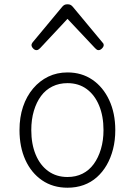

<svg xmlns="http://www.w3.org/2000/svg" viewBox="-20 -857 629 896"><path d="M295 19Q227 19 176.5 -15.5Q126 -50 98.5 -110.5Q71 -171 71 -250Q71 -310 87.5 -359Q104 -408 134.5 -444Q165 -480 205.5 -499.5Q246 -519 295 -519Q361 -519 411 -485Q461 -451 489.5 -390Q518 -329 518 -250Q518 -202 507.5 -161Q497 -120 478 -87Q459 -54 432 -30Q405 -6 370.5 6.5Q336 19 295 19ZM295 -31Q334 -31 365 -46.5Q396 -62 417.5 -91.5Q439 -121 451 -161.5Q463 -202 463 -250Q463 -315 442.5 -364.5Q422 -414 384.5 -441.5Q347 -469 295 -469Q256 -469 224.5 -453.5Q193 -438 171.5 -409Q150 -380 138 -339.5Q126 -299 126 -250Q126 -185 146.5 -135.5Q167 -86 205 -58.5Q243 -31 295 -31ZM150 -623Q142 -623 134.5 -631Q127 -639 127 -647Q127 -649 128 -652Q129 -655 132 -659L270 -825Q275 -831 280.5 -834Q286 -837 295 -837Q304 -837 309.5 -834Q315 -831 320 -825L458 -659Q462 -655 463 -652Q464 -649 464 -647Q464 -639 456 -631Q448 -623 440 -623Q435 -623 431.5 -625.5Q428 -628 424 -632L295 -769L167 -632Q163 -628 159 -625.5Q155 -623 150 -623Z"/></svg>

Font: Playwrite US Modern ExtraLight
Style: Regular
Weight: 250
Designer: Veronika Burian, José Scaglione
Foundry: TypeTogether
Version: Version 1.003